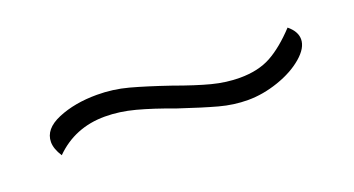

<svg xmlns="http://www.w3.org/2000/svg" viewBox="-25 -473 688 373"><g transform="rotate(-20 319.0 -287.0)"><path d="M310 -264Q267 -280 235 -288.5Q203 -297 173 -297Q111 -297 69 -255Q58 -272 58 -286Q58 -313 92.5 -327.5Q127 -342 173 -342Q206 -342 237.5 -333.5Q269 -325 316 -309Q360 -293 389 -285.5Q418 -278 446 -278Q484 -278 510.5 -292.5Q537 -307 566 -338Q583 -324 583 -308Q583 -290 562 -272Q541 -254 509 -243Q477 -232 446 -232Q417 -232 387.5 -240Q358 -248 310 -264Z"/></g></svg>

Font: K2D Thin
Style: Regular
Weight: 100
Designer: Katatrad Aksorn Co.,Ltd.
Foundry: Cadson Demak Co.,Ltd.
Version: Version 1.000; ttfautohint (v1.6)